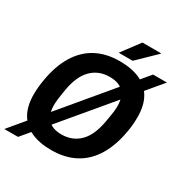

<svg xmlns="http://www.w3.org/2000/svg" viewBox="-214 -1028 1165 1226"><g transform="rotate(30 368.5 -414.5)"><path d="M319 12Q231 12 170 -16Q109 -44 77 -100Q45 -156 45 -241Q45 -267 47.5 -294Q50 -321 55 -350Q74 -463 121 -541Q168 -619 242 -659Q316 -699 417 -699Q505 -699 566.5 -671Q628 -643 660 -587Q692 -531 692 -446Q692 -421 690 -394Q688 -367 683 -339Q664 -225 616.5 -146.5Q569 -68 494.5 -28Q420 12 319 12ZM324 -107Q367 -107 401 -121Q435 -135 461 -162Q487 -189 504 -228.5Q521 -268 530 -319Q535 -348 538.5 -368Q542 -388 543.5 -401.5Q545 -415 545.5 -424.5Q546 -434 546 -442Q546 -486 531.5 -517Q517 -548 487 -564Q457 -580 412 -580Q369 -580 335 -566Q301 -552 275 -525Q249 -498 232 -459Q215 -420 206 -369Q201 -340 198 -319.5Q195 -299 193.5 -285.5Q192 -272 191.5 -262.5Q191 -253 191 -245Q191 -202 205.5 -171Q220 -140 250 -123.5Q280 -107 324 -107ZM-7 45 642 -731H744L94 45ZM382 -742 481 -874H617L618 -871L485 -742Z"/></g></svg>

Font: Archivo SemiCondensed
Style: Bold Italic
Weight: 700
Width: 4
Italic angle: -10°
Designer: Hector Gatti
Foundry: Omnibus-Type
Version: Version 2.001